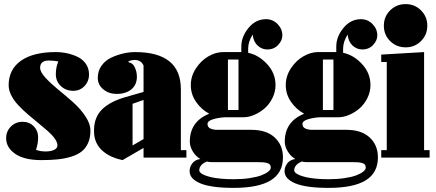

<svg xmlns="http://www.w3.org/2000/svg" viewBox="-20 -765 2117 932"><path d="M181.2 12.2Q97.7 12.2 53.7 -18.3Q9.8 -48.8 9.8 -94.2Q9.8 -127.9 33 -150.9Q56.2 -173.8 89.8 -173.8Q122.1 -173.8 143.6 -152.1Q165 -130.4 165 -98.1Q165 -67.9 154.8 -38.1Q173.3 -29.8 201.2 -29.8Q227.1 -29.8 242.9 -37.6Q258.8 -45.4 258.8 -59.1Q258.8 -74.2 245.8 -92.3Q232.9 -110.4 211.9 -128.9Q190.9 -147.5 165.8 -167.7Q140.6 -188 115.2 -210Q89.8 -231.9 68.8 -254.2Q47.9 -276.4 34.9 -301.8Q22 -327.1 22 -351.1Q22 -427.7 81.5 -470Q141.1 -512.2 250 -512.2Q278.8 -512.2 305.9 -506.3Q333 -500.5 357.7 -488.5Q382.3 -476.6 397.2 -454.6Q412.1 -432.6 412.1 -403.8Q412.1 -370.1 390.1 -347.2Q368.2 -324.2 335.9 -324.2Q299.8 -324.2 275.4 -347.2Q251 -370.1 251 -404.8Q251 -438.5 263.2 -466.8Q240.2 -471.2 216.8 -471.2Q174.8 -471.2 174.8 -436Q174.8 -416 200 -388.4Q225.1 -360.8 261 -331.5Q296.9 -302.2 332.8 -270.5Q368.7 -238.8 393.8 -201.7Q418.9 -164.6 418.9 -130.9Q418.9 -96.2 407.7 -71Q396.5 -45.9 376.7 -30Q356.9 -14.2 326.2 -4.6Q295.4 4.9 261 8.5Q226.6 12.2 181.2 12.2Z M676.8 -318.8V-446.8Q665 -474.1 632.8 -474.1Q620.6 -474.1 603.5 -467.8L605.5 -461.9Q624 -460 634.3 -438.2Q644.5 -416.5 644.5 -393.1Q644.5 -353 617.4 -331.1Q590.3 -309.1 546.9 -309.1Q508.3 -309.1 481.4 -331.3Q454.6 -353.5 454.6 -387.2Q454.6 -420.9 473.1 -446.5Q491.7 -472.2 520.8 -485.6Q549.8 -499 579.1 -505.6Q608.4 -512.2 635.7 -512.2Q857.9 -512.2 857.9 -332V-36.1H884.8V0H676.8V-46.9L574.7 12.2Q547.9 6.8 523.9 -3.7Q500 -14.2 480 -30.8Q460 -47.4 448.2 -71.8Q436.5 -96.2 436.5 -126V-138.2Q438.5 -198.2 476.6 -235.1Q514.6 -272 586.9 -293ZM623.5 -261.2V-59.1L676.8 -89.8V-279.8Z M1161.6 -195.8H1070.3Q1039.1 -193.8 1013.2 -185.8Q987.3 -177.7 987.3 -163.1Q987.3 -147.5 1001.5 -141.1Q1015.6 -134.8 1034.7 -134.8H1200.7Q1273.4 -134.8 1313.5 -97.7Q1353.5 -60.5 1353.5 -1Q1353.5 74.2 1293.9 110.6Q1234.4 147 1114.3 147Q1005.4 147 952.9 125.2Q900.4 103.5 900.4 65.9Q900.4 44.9 913.8 27.6Q927.2 10.3 952.6 6.8Q929.2 -6.8 915.3 -30.8Q901.4 -54.7 901.4 -77.1Q901.4 -175.3 995.6 -212.9Q957 -233.9 931.6 -270.5Q906.2 -307.1 906.2 -352.1Q906.2 -395.5 931.2 -433.3Q956.1 -471.2 991.9 -491.7Q1027.8 -512.2 1062.5 -512.2H1151.4V-539.1Q1151.4 -586.9 1186.3 -629.4Q1221.2 -671.9 1271.5 -671.9Q1304.2 -671.9 1327.4 -648.2Q1350.6 -624.5 1350.6 -592.8Q1350.6 -568.8 1330.3 -546.9Q1310.1 -524.9 1277.3 -524.9Q1251 -524.9 1230.5 -543.9Q1210 -563 1206.5 -597.2Q1184.6 -562 1184.6 -528.8V-508.8Q1235.8 -498 1276.6 -453.9Q1317.4 -409.7 1317.4 -352.1Q1317.4 -319.3 1302.7 -289.6Q1288.1 -259.8 1265.4 -239.7Q1242.7 -219.7 1215.1 -207.8Q1187.5 -195.8 1161.6 -195.8ZM1007.3 22Q994.6 22 984.4 19Q947.3 34.2 947.3 62Q947.3 67.9 953.4 73.7Q959.5 79.6 972.9 85.2Q986.3 90.8 1005.1 95.2Q1023.9 99.6 1052.2 102.3Q1080.6 105 1114.3 105Q1156.7 105 1192.1 99.6Q1227.5 94.2 1249 85.9Q1270.5 77.6 1282.5 67.9Q1294.4 58.1 1294.4 48.8Q1294.4 39.6 1290.3 34.2Q1286.1 28.8 1276.1 26.1Q1266.1 23.4 1255.1 22.7Q1244.1 22 1224.6 22ZM1086.4 -231H1137.7V-476.1H1086.4Z M1622.6 -195.8H1531.2Q1500 -193.8 1474.1 -185.8Q1448.2 -177.7 1448.2 -163.1Q1448.2 -147.5 1462.4 -141.1Q1476.6 -134.8 1495.6 -134.8H1661.6Q1734.4 -134.8 1774.4 -97.7Q1814.5 -60.5 1814.5 -1Q1814.5 74.2 1754.9 110.6Q1695.3 147 1575.2 147Q1466.3 147 1413.8 125.2Q1361.3 103.5 1361.3 65.9Q1361.3 44.9 1374.8 27.6Q1388.2 10.3 1413.6 6.8Q1390.1 -6.8 1376.2 -30.8Q1362.3 -54.7 1362.3 -77.1Q1362.3 -175.3 1456.5 -212.9Q1418 -233.9 1392.6 -270.5Q1367.2 -307.1 1367.2 -352.1Q1367.2 -395.5 1392.1 -433.3Q1417 -471.2 1452.9 -491.7Q1488.8 -512.2 1523.4 -512.2H1612.3V-539.1Q1612.3 -586.9 1647.2 -629.4Q1682.1 -671.9 1732.4 -671.9Q1765.1 -671.9 1788.3 -648.2Q1811.5 -624.5 1811.5 -592.8Q1811.5 -568.8 1791.3 -546.9Q1771 -524.9 1738.3 -524.9Q1711.9 -524.9 1691.4 -543.9Q1670.9 -563 1667.5 -597.2Q1645.5 -562 1645.5 -528.8V-508.8Q1696.8 -498 1737.5 -453.9Q1778.3 -409.7 1778.3 -352.1Q1778.3 -319.3 1763.7 -289.6Q1749 -259.8 1726.3 -239.7Q1703.6 -219.7 1676 -207.8Q1648.4 -195.8 1622.6 -195.8ZM1468.3 22Q1455.6 22 1445.3 19Q1408.2 34.2 1408.2 62Q1408.2 67.9 1414.3 73.7Q1420.4 79.6 1433.8 85.2Q1447.3 90.8 1466.1 95.2Q1484.9 99.6 1513.2 102.3Q1541.5 105 1575.2 105Q1617.7 105 1653.1 99.6Q1688.5 94.2 1710 85.9Q1731.4 77.6 1743.4 67.9Q1755.4 58.1 1755.4 48.8Q1755.4 39.6 1751.2 34.2Q1747.1 28.8 1737.1 26.1Q1727.1 23.4 1716.1 22.7Q1705.1 22 1685.5 22ZM1547.4 -231H1598.6V-476.1H1547.4Z M1857.4 -463.9H1830.6V-500L2038.6 -512.2V-36.1H2065.4V0H1830.6V-36.1H1857.4ZM1949.2 -745.1Q1993.2 -745.1 2023.7 -714.6Q2054.2 -684.1 2054.2 -640.1Q2054.2 -596.2 2023.7 -565.7Q1993.2 -535.2 1949.2 -535.2Q1904.8 -535.2 1874 -565.4Q1843.3 -595.7 1843.3 -640.1Q1843.3 -684.6 1874 -714.8Q1904.8 -745.1 1949.2 -745.1Z"/></svg>

Font: Lletraferida
Style: Heavy
Weight: 900
Designer: Josep Patau Bellart
Foundry: Josep Patau Bellart
Version: Version 1.000